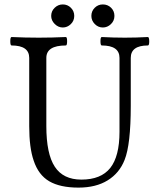

<svg xmlns="http://www.w3.org/2000/svg" viewBox="-20 -833 700 866"><path d="M443.8 -709Q422.9 -709 407.5 -724.6Q392.1 -740.2 392.1 -761.2Q392.1 -782.7 407.2 -797.9Q422.4 -813 443.8 -813Q465.8 -813 481 -798.1Q496.1 -783.2 496.1 -761.2Q496.1 -739.3 480.2 -724.1Q464.4 -709 443.8 -709ZM210.9 -761.2Q210.9 -782.7 226.6 -797.9Q242.2 -813 263.2 -813Q284.7 -813 299.8 -797.9Q314.9 -782.7 314.9 -761.2Q314.9 -739.3 299.3 -724.1Q283.7 -709 263.2 -709Q242.7 -709 226.8 -724.9Q210.9 -740.7 210.9 -761.2ZM334 13.2Q251 13.2 202.1 -15.4Q153.3 -43.9 131.8 -108.9Q111.8 -166.5 111.8 -264.2V-571.8Q111.8 -627.9 32.2 -627.9Q26.4 -627.9 26.4 -647Q26.4 -666 32.2 -666Q93.8 -663.1 154.8 -663.1Q215.3 -663.1 276.9 -666Q282.7 -666 282.7 -647Q282.7 -627.9 276.9 -627.9Q189 -627.9 189 -571.8V-264.2Q189 -139.2 227.1 -81.1Q265.1 -22.9 347.2 -22.9Q435.5 -22.9 477.3 -75.4Q519 -127.9 519 -238.8V-571.8Q519 -627.9 439 -627.9Q433.1 -627.9 433.1 -647Q433.1 -666 439 -666Q491.7 -663.1 543 -663.1Q594.2 -663.1 647 -666Q652.8 -666 653.1 -647Q653.3 -627.9 647 -627.9Q569.8 -627.9 569.8 -571.8V-356Q569.8 -181.2 542 -111.8Q518.6 -52.2 465.6 -19.5Q412.6 13.2 334 13.2Z"/></svg>

Font: Junicode SmCond
Style: Regular
Weight: 400
Width: 4
Designer: Peter S. Baker
Version: Version 2.206